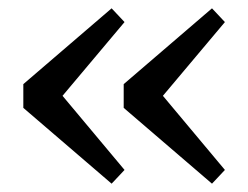

<svg xmlns="http://www.w3.org/2000/svg" viewBox="-20 -499 596 461"><path d="M248 -58 36 -240V-297L248 -479L279 -446L110 -245V-293L279 -91ZM489 -58 277 -240V-297L489 -479L520 -446L351 -245V-293L520 -91Z"/></svg>

Font: Source Serif 4 Medium
Style: Regular
Weight: 500
Designer: Frank Grießhammer
Foundry: Adobe Systems Incorporated
Version: Version 4.004;hotconv 1.0.116;makeotfexe 2.5.65601